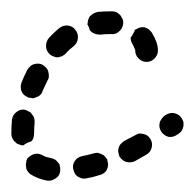

<svg xmlns="http://www.w3.org/2000/svg" viewBox="-25 -296 343 338"><path d="M73 18Q66 23 58 22Q42 19 29 11Q26 9 24 6Q21 2 21 -2Q20 -6 21 -9Q21 -13 23 -17Q26 -20 29 -22Q32 -24 36 -25Q40 -26 44 -25Q48 -24 51 -22Q57 -19 64 -18Q68 -17 72 -15Q75 -13 77 -10Q79 -8 80 -6Q80 -3 81 -1Q81 1 81 3Q81 4 81 4Q81 5 81 5Q80 14 73 18ZM163 3Q167 -5 164 -13Q164 -13 164 -13Q164 -13 164 -14Q164 -14 164 -15Q162 -18 160 -20Q158 -23 155 -24Q151 -26 147 -27Q143 -27 140 -26Q129 -23 119 -21Q111 -19 107 -13Q102 -6 104 2Q105 6 107 10Q109 13 112 15Q116 17 119 18Q123 19 127 18Q139 16 151 12Q159 10 163 3ZM242 -36Q244 -44 240 -51Q238 -54 235 -57Q232 -59 228 -60Q224 -61 220 -61Q216 -60 213 -58Q203 -53 194 -48Q191 -46 188 -43Q185 -40 184 -36Q183 -33 183 -29Q184 -25 185 -21Q189 -14 197 -11Q205 -9 212 -12Q223 -18 233 -24Q240 -28 242 -36ZM-3 -52Q-5 -56 -5 -60Q-5 -72 -4 -85Q-3 -93 3 -98Q10 -104 18 -103Q22 -102 25 -100Q29 -99 31 -95Q34 -92 35 -89Q36 -85 36 -81Q35 -70 35 -61Q35 -57 34 -54Q33 -50 30 -47Q22 -45 16 -40Q16 -40 16 -40Q12 -40 8 -42Q4 -43 2 -46Q-1 -48 -3 -52ZM295 -66Q297 -70 298 -74Q298 -78 298 -81Q297 -85 294 -89Q290 -95 281 -97Q273 -98 266 -93L264 -92Q261 -89 259 -86Q256 -82 256 -79Q255 -75 256 -71Q257 -67 259 -64Q264 -57 272 -55Q280 -54 287 -59L290 -61Q293 -63 295 -66ZM13 -135Q10 -143 13 -151Q17 -161 22 -171L23 -173Q25 -176 28 -179Q31 -182 35 -183Q38 -184 42 -184Q46 -184 50 -182Q53 -180 56 -177Q59 -174 60 -170Q61 -166 61 -162Q61 -158 59 -155L58 -153Q54 -145 50 -136Q49 -132 46 -129Q43 -126 39 -125Q37 -124 34 -123Q31 -123 28 -124Q27 -124 25 -124Q25 -125 24 -125Q24 -125 24 -125Q16 -128 13 -135ZM242 -239Q237 -246 229 -248Q221 -249 214 -244Q214 -244 213 -244Q213 -244 212 -243Q212 -240 210 -238Q208 -233 205 -230Q205 -226 206 -223Q207 -220 209 -217Q211 -213 212 -210Q213 -209 213 -208Q213 -207 213 -207Q213 -199 219 -193Q225 -187 233 -187Q241 -187 247 -193Q253 -199 253 -207Q253 -215 250 -223Q247 -231 242 -239ZM56 -215Q56 -223 61 -229Q70 -239 80 -247Q87 -252 95 -251Q103 -250 108 -243Q113 -237 112 -228Q111 -220 105 -215Q97 -209 91 -202Q88 -199 84 -197Q81 -196 77 -195Q74 -195 71 -196Q69 -197 66 -198Q65 -199 63 -200Q63 -200 63 -200Q62 -201 62 -201Q56 -207 56 -215ZM130 -260Q131 -264 133 -267Q136 -270 139 -272Q143 -274 147 -275Q157 -276 168 -276Q171 -276 173 -276Q177 -276 181 -274Q184 -272 187 -269Q189 -266 191 -262Q192 -259 192 -255Q191 -246 185 -241Q179 -235 171 -236Q169 -236 168 -236Q159 -236 152 -235Q146 -235 141 -237Q136 -239 133 -243Q132 -248 130 -251Q130 -252 130 -252Q130 -252 129 -252Q129 -256 130 -260Z"/></svg>

Font: FRB American Cursive Dashed
Style: Bold Italic
Weight: 700
Italic angle: -25°
Version: Version 2.0;Modular Font Editor K font №1